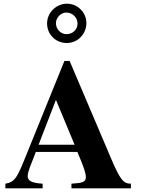

<svg xmlns="http://www.w3.org/2000/svg" viewBox="-20 -1020 762 1040"><path d="M448 -895C448 -953 400 -1000 343 -1000C284 -1000 235 -951 235 -893C235 -833 282 -787 342 -787C401 -787 448 -836 448 -895ZM400 -892C400 -860 374 -835 340 -835C309 -835 283 -862 283 -894C283 -925 310 -952 339 -952C372 -952 400 -926 400 -892ZM689 0V-25C648 -25 630 -47 579 -168L357 -690H329L108 -145C70 -51 55 -33 9 -25V0H211V-25C152 -29 130 -40 130 -66C130 -90 149 -132 161 -163L174 -197H399C433 -118 445 -83 445 -61C445 -39 432 -31 399 -28L367 -25V0ZM384 -236H189L283 -479Z"/></svg>

Font: STIXGeneral
Style: Bold
Weight: 700
Designer: MicroPress Inc., with final additions and corrections provided by Coen Hoffman, Elsevier (retired)
Version: Version 1.1.0